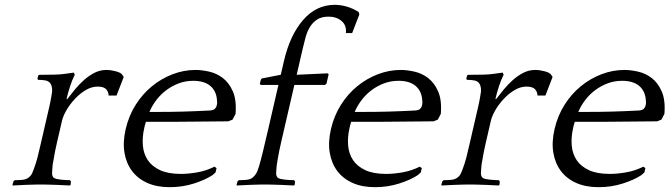

<svg xmlns="http://www.w3.org/2000/svg" viewBox="-20 -765 2776 796"><path d="M258.7 -354 256 -355C259.8 -371.7 264.6 -389 270.5 -407C276.3 -425 282.8 -441 290 -455L286.1 -464L250 -459C236.8 -457 221.6 -455.8 204.2 -455.5C186.8 -455.2 172.4 -455 161 -455H143L138.4 -452L135.1 -438L138.2 -434C148.9 -434 159 -433.2 168.6 -431.5C178.2 -429.8 185.5 -425 190.3 -417C191.8 -415 193.3 -411.2 194.6 -405.5C196 -399.8 196.5 -393.3 196.1 -386C195.2 -379.3 194.3 -373 193.2 -367C192.2 -361 191 -354.3 189.6 -347C188.3 -339.7 186.5 -331.2 184.2 -321.5L176 -286L147.6 -163C142.1 -139 138 -122 135.4 -112C132.7 -102 130.3 -93.7 128.1 -87L125 -78C120.6 -64.7 116.7 -54.3 113.3 -47C110 -39.7 105.1 -33.7 98.7 -29C92.1 -23.7 83.6 -20.5 73 -19.5C62.4 -18.5 51.8 -18 41.2 -18L36.2 -14L32 0L32.1 4C36.7 4 44 3.7 53.8 3C63.6 2.3 73.9 1.8 84.7 1.5C95.4 1.2 105.6 0.8 115.4 0.5C125.1 0.2 132.3 0 137 0H161C165.7 0 173.1 0.2 183.4 0.5C193.6 0.8 204.4 1.2 215.7 1.5C226.9 1.8 237.6 2.3 247.8 3C258 3.7 265.4 4 270.1 4L273 0L274 -13L270.2 -18C266.2 -18 260.9 -18.2 254.3 -18.5C247.7 -18.8 241 -19.3 234.1 -20C227.3 -20.7 220.8 -21.7 214.8 -23C208.8 -24.3 204.4 -26.3 201.7 -29C197.4 -33.7 195.5 -40.5 195.9 -49.5C196.3 -58.5 197 -68 198 -78L199.1 -87C200.2 -91.7 201 -96.2 201.7 -100.5C202.4 -104.8 203.3 -110.2 204.4 -116.5C205.5 -122.8 207 -130.5 208.7 -139.5C210.5 -148.5 213 -160.3 216.4 -175L237 -264C240 -277.3 246.3 -292.2 255.7 -308.5C265.2 -324.8 276.7 -340.3 290.5 -355C304.2 -369.7 319.2 -381.8 335.4 -391.5C351.6 -401.2 368.1 -406 384.7 -406C402.1 -406 414 -402.2 420.6 -394.5C427.1 -386.8 430.3 -378.3 430.2 -369H463.2L493 -446L487 -455C483.1 -461 474 -465.8 459.9 -469.5C445.7 -473.2 432.7 -475 420.7 -475C403.3 -475 386.9 -471 371.4 -463C355.9 -455 341.4 -445 328 -433C314.5 -421 302 -408 290.5 -394C278.9 -380 268.3 -366.7 258.7 -354Z M944.1 -269 956.6 -293C959.6 -331.7 955.8 -362.8 945.2 -386.5C934.7 -410.2 920.9 -428.5 903.9 -441.5C886.9 -454.5 868.1 -463.3 847.5 -468C827 -472.7 808 -475 790.7 -475C758 -475 726.1 -469 695 -457C663.9 -445 635.4 -428.3 609.5 -407C583.5 -385.7 561.1 -360 542.2 -330C523.3 -300 509.6 -266.7 501.1 -230C492.8 -194 491.1 -161.3 496 -132C500.9 -102.7 511.4 -77.3 527.4 -56C543.5 -34.7 564.7 -18.2 591 -6.5C617.3 5.2 648.1 11 683.5 11C719.5 11 753.3 5.8 785 -4.5C816.8 -14.8 842.1 -26.3 861 -39L873.5 -50L877.7 -68L869.1 -74C846.5 -62.7 822.8 -54.8 798.2 -50.5C773.5 -46.2 750.8 -44 730.2 -44C694.8 -44 666 -49.2 643.7 -59.5C621.5 -69.8 604.5 -83.7 592.8 -101C581.2 -118.3 574.3 -138.5 572.3 -161.5C570.3 -184.5 572.2 -208.7 578 -234L580.9 -246.5C581.9 -250.8 583.3 -255.3 585 -260H703C739.7 -260 777.1 -260.3 815.3 -261C853.4 -261.7 890.5 -262 926.5 -262ZM781.3 -430C811.9 -430 835.6 -422.8 852.3 -408.5C869 -394.2 878.1 -374.3 879.6 -349C880.1 -345.7 880.4 -342.3 880.3 -339C880.1 -335.7 879.6 -332 878.7 -328C877.5 -322.7 874.9 -318 871 -314C867.1 -310 860.7 -307.7 851.9 -307C814.1 -305 778.1 -303.5 743.8 -302.5C709.6 -301.5 674.5 -301 638.5 -301H599.5C606.8 -318.3 616.5 -334.8 628.4 -350.5C640.4 -366.2 654.2 -379.8 669.9 -391.5C685.6 -403.2 702.7 -412.5 721.3 -419.5C740 -426.5 759.9 -430 781.3 -430Z M1327.3 -413 1333.5 -418 1342.5 -457 1338.4 -461 1210 -455 1234.5 -561C1238.4 -577.7 1242.5 -594.2 1246.9 -610.5C1251.4 -626.8 1257.6 -641.3 1265.5 -654C1273.4 -666.7 1283.4 -676.8 1295.5 -684.5C1307.6 -692.2 1323.4 -696 1342.7 -696C1364 -696 1381.8 -690 1396 -678C1410.3 -666 1416.2 -649.3 1414 -628H1440L1469.8 -705L1467.1 -715C1450.2 -725.7 1433.3 -733.3 1416.4 -738C1399.5 -742.7 1383.3 -745 1368 -745C1316.7 -745 1272.8 -724 1236.5 -682C1200.1 -640 1173.7 -583.3 1157.2 -512L1144 -455L1066.6 -440L1061.7 -436L1057.5 -418L1060.3 -413H1134.3L1093 -234C1083.5 -192.7 1075.7 -159.7 1069.7 -135C1063.6 -110.3 1058.4 -90.7 1054 -76C1049.7 -61.3 1045.4 -50.8 1041.3 -44.5C1037.1 -38.2 1032.6 -33 1027.7 -29C1021.1 -23.7 1012.6 -20.5 1002 -19.5C991.4 -18.5 980.8 -18 970.2 -18L965.2 -14L961 0L961.1 4C965.7 4 973 3.7 982.8 3C992.6 2.3 1002.9 1.8 1013.7 1.5C1024.4 1.2 1034.6 0.8 1044.4 0.5C1054.1 0.2 1061.3 0 1066 0H1090C1094.7 0 1102.1 0.2 1112.4 0.5C1122.6 0.8 1133.4 1.2 1144.7 1.5C1155.9 1.8 1166.6 2.3 1176.8 3C1187 3.7 1194.4 4 1199.1 4L1202 0L1203 -13L1199.2 -18C1195.2 -18 1189.9 -18.2 1183.3 -18.5C1176.7 -18.8 1170 -19.3 1163.1 -20C1156.3 -20.7 1149.8 -21.7 1143.8 -23C1137.8 -24.3 1133.4 -26.3 1130.7 -29C1126.4 -33.7 1124.5 -40.5 1124.9 -49.5C1125.3 -58.5 1126 -68 1127 -78L1131.5 -106C1133 -115.3 1135 -126.5 1137.7 -139.5C1140.4 -152.5 1143.9 -168.5 1148.3 -187.5L1164.6 -258L1200.4 -413Z M1795.1 -269 1807.6 -293C1810.6 -331.7 1806.8 -362.8 1796.2 -386.5C1785.7 -410.2 1771.9 -428.5 1754.9 -441.5C1737.9 -454.5 1719.1 -463.3 1698.5 -468C1678 -472.7 1659 -475 1641.7 -475C1609 -475 1577.1 -469 1546 -457C1514.9 -445 1486.4 -428.3 1460.5 -407C1434.5 -385.7 1412.1 -360 1393.2 -330C1374.3 -300 1360.6 -266.7 1352.1 -230C1343.8 -194 1342.1 -161.3 1347 -132C1351.9 -102.7 1362.4 -77.3 1378.4 -56C1394.5 -34.7 1415.7 -18.2 1442 -6.5C1468.3 5.2 1499.1 11 1534.5 11C1570.5 11 1604.3 5.8 1636 -4.5C1667.8 -14.8 1693.1 -26.3 1712 -39L1724.5 -50L1728.7 -68L1720.1 -74C1697.5 -62.7 1673.8 -54.8 1649.2 -50.5C1624.5 -46.2 1601.8 -44 1581.2 -44C1545.8 -44 1517 -49.2 1494.7 -59.5C1472.5 -69.8 1455.5 -83.7 1443.8 -101C1432.2 -118.3 1425.3 -138.5 1423.3 -161.5C1421.3 -184.5 1423.2 -208.7 1429 -234L1431.9 -246.5C1432.9 -250.8 1434.3 -255.3 1436 -260H1554C1590.7 -260 1628.1 -260.3 1666.3 -261C1704.4 -261.7 1741.5 -262 1777.5 -262ZM1632.3 -430C1662.9 -430 1686.6 -422.8 1703.3 -408.5C1720 -394.2 1729.1 -374.3 1730.6 -349C1731.1 -345.7 1731.4 -342.3 1731.3 -339C1731.1 -335.7 1730.6 -332 1729.7 -328C1728.5 -322.7 1725.9 -318 1722 -314C1718.1 -310 1711.7 -307.7 1702.9 -307C1665.1 -305 1629.1 -303.5 1594.8 -302.5C1560.6 -301.5 1525.5 -301 1489.5 -301H1450.5C1457.8 -318.3 1467.5 -334.8 1479.4 -350.5C1491.4 -366.2 1505.2 -379.8 1520.9 -391.5C1536.6 -403.2 1553.7 -412.5 1572.3 -419.5C1591 -426.5 1610.9 -430 1632.3 -430Z M2036.7 -354 2034 -355C2037.8 -371.7 2042.6 -389 2048.5 -407C2054.3 -425 2060.8 -441 2068 -455L2064.1 -464L2028 -459C2014.8 -457 1999.6 -455.8 1982.2 -455.5C1964.8 -455.2 1950.4 -455 1939 -455H1921L1916.4 -452L1913.1 -438L1916.2 -434C1926.9 -434 1937 -433.2 1946.6 -431.5C1956.2 -429.8 1963.5 -425 1968.3 -417C1969.8 -415 1971.3 -411.2 1972.6 -405.5C1974 -399.8 1974.5 -393.3 1974.1 -386C1973.2 -379.3 1972.3 -373 1971.2 -367C1970.2 -361 1969 -354.3 1967.6 -347C1966.3 -339.7 1964.5 -331.2 1962.2 -321.5L1954 -286L1925.6 -163C1920.1 -139 1916 -122 1913.4 -112C1910.7 -102 1908.3 -93.7 1906.1 -87L1903 -78C1898.6 -64.7 1894.7 -54.3 1891.3 -47C1888 -39.7 1883.1 -33.7 1876.7 -29C1870.1 -23.7 1861.6 -20.5 1851 -19.5C1840.4 -18.5 1829.8 -18 1819.2 -18L1814.2 -14L1810 0L1810.1 4C1814.7 4 1822 3.7 1831.8 3C1841.6 2.3 1851.9 1.8 1862.7 1.5C1873.4 1.2 1883.6 0.8 1893.4 0.5C1903.1 0.2 1910.3 0 1915 0H1939C1943.7 0 1951.1 0.2 1961.4 0.5C1971.6 0.8 1982.4 1.2 1993.7 1.5C2004.9 1.8 2015.6 2.3 2025.8 3C2036 3.7 2043.4 4 2048.1 4L2051 0L2052 -13L2048.2 -18C2044.2 -18 2038.9 -18.2 2032.3 -18.5C2025.7 -18.8 2019 -19.3 2012.1 -20C2005.3 -20.7 1998.8 -21.7 1992.8 -23C1986.8 -24.3 1982.4 -26.3 1979.7 -29C1975.4 -33.7 1973.5 -40.5 1973.9 -49.5C1974.3 -58.5 1975 -68 1976 -78L1977.1 -87C1978.2 -91.7 1979 -96.2 1979.7 -100.5C1980.4 -104.8 1981.3 -110.2 1982.4 -116.5C1983.5 -122.8 1985 -130.5 1986.7 -139.5C1988.5 -148.5 1991 -160.3 1994.4 -175L2015 -264C2018 -277.3 2024.3 -292.2 2033.7 -308.5C2043.2 -324.8 2054.7 -340.3 2068.5 -355C2082.2 -369.7 2097.2 -381.8 2113.4 -391.5C2129.6 -401.2 2146.1 -406 2162.7 -406C2180.1 -406 2192 -402.2 2198.6 -394.5C2205.1 -386.8 2208.3 -378.3 2208.2 -369H2241.2L2271 -446L2265 -455C2261.1 -461 2252 -465.8 2237.9 -469.5C2223.7 -473.2 2210.7 -475 2198.7 -475C2181.3 -475 2164.9 -471 2149.4 -463C2133.9 -455 2119.4 -445 2106 -433C2092.5 -421 2080 -408 2068.5 -394C2056.9 -380 2046.3 -366.7 2036.7 -354Z M2722.1 -269 2734.6 -293C2737.6 -331.7 2733.8 -362.8 2723.2 -386.5C2712.7 -410.2 2698.9 -428.5 2681.9 -441.5C2664.9 -454.5 2646.1 -463.3 2625.5 -468C2605 -472.7 2586 -475 2568.7 -475C2536 -475 2504.1 -469 2473 -457C2441.9 -445 2413.4 -428.3 2387.5 -407C2361.5 -385.7 2339.1 -360 2320.2 -330C2301.3 -300 2287.6 -266.7 2279.1 -230C2270.8 -194 2269.1 -161.3 2274 -132C2278.9 -102.7 2289.4 -77.3 2305.4 -56C2321.5 -34.7 2342.7 -18.2 2369 -6.5C2395.3 5.2 2426.1 11 2461.5 11C2497.5 11 2531.3 5.8 2563 -4.5C2594.8 -14.8 2620.1 -26.3 2639 -39L2651.5 -50L2655.7 -68L2647.1 -74C2624.5 -62.7 2600.8 -54.8 2576.2 -50.5C2551.5 -46.2 2528.8 -44 2508.2 -44C2472.8 -44 2444 -49.2 2421.7 -59.5C2399.5 -69.8 2382.5 -83.7 2370.8 -101C2359.2 -118.3 2352.3 -138.5 2350.3 -161.5C2348.3 -184.5 2350.2 -208.7 2356 -234L2358.9 -246.5C2359.9 -250.8 2361.3 -255.3 2363 -260H2481C2517.7 -260 2555.1 -260.3 2593.3 -261C2631.4 -261.7 2668.5 -262 2704.5 -262ZM2559.3 -430C2589.9 -430 2613.6 -422.8 2630.3 -408.5C2647 -394.2 2656.1 -374.3 2657.6 -349C2658.1 -345.7 2658.4 -342.3 2658.3 -339C2658.1 -335.7 2657.6 -332 2656.7 -328C2655.5 -322.7 2652.9 -318 2649 -314C2645.1 -310 2638.7 -307.7 2629.9 -307C2592.1 -305 2556.1 -303.5 2521.8 -302.5C2487.6 -301.5 2452.5 -301 2416.5 -301H2377.5C2384.8 -318.3 2394.5 -334.8 2406.4 -350.5C2418.4 -366.2 2432.2 -379.8 2447.9 -391.5C2463.6 -403.2 2480.7 -412.5 2499.3 -419.5C2518 -426.5 2537.9 -430 2559.3 -430Z"/></svg>

Font: Quattrocento
Style: Italic
Weight: 400
Italic angle: -13°
Designer: Pablo Impallari
Foundry: Pablo Impallari, Igino Marini, Branda Gallo
Version: Version 2.000